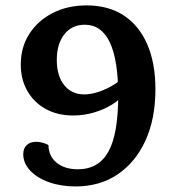

<svg xmlns="http://www.w3.org/2000/svg" viewBox="-20 -676 652 708"><path d="M299.5 -656.1Q379.3 -656.1 435.8 -619.4Q492.2 -582.7 522.6 -513.5Q553.1 -444.3 553.1 -346.7Q553.1 -238 516.4 -157.7Q479.7 -77.5 413.8 -33Q348 11.5 259 11.5Q204.5 11.5 160.7 -4.1Q117 -19.7 91.3 -47Q65.7 -74.2 65.7 -107.5Q65.7 -128.5 78.3 -140.8Q91 -153.1 113.4 -153.1Q125.5 -153.1 138.3 -149.4Q151.1 -145.8 158.6 -141Q159.5 -99.6 189.2 -75.7Q218.9 -51.8 266.9 -51.8Q343.7 -51.8 379.8 -116.9Q415.9 -182 415.9 -324Q415.9 -584.8 292.5 -584.8Q245 -584.8 217.2 -549.4Q189.4 -514 189.4 -454.9Q189.4 -396.3 216.7 -362.1Q244 -327.9 290.8 -327.9Q316.4 -327.9 345.9 -338.1Q375.4 -348.2 401.4 -364.7Q427.5 -381.3 443.1 -401.2L442.7 -335.3Q425.4 -310.5 394.4 -291.2Q363.4 -271.8 325.9 -261Q288.5 -250.1 250 -250.1Q192.7 -250.1 149.2 -273.8Q105.7 -297.5 81.2 -340.1Q56.6 -382.7 56.6 -438.2Q56.6 -501.6 87.9 -550.6Q119.2 -599.6 174.1 -627.9Q229 -656.1 299.5 -656.1Z"/></svg>

Font: Petrona
Style: Regular
Weight: 400
Designer: Ringo R. Seeber
Foundry: Ringo R. Seeber
Version: Version 2.001; ttfautohint (v1.8.3)